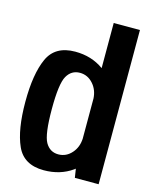

<svg xmlns="http://www.w3.org/2000/svg" viewBox="-118 -863 752 944"><g transform="rotate(15 258.5 -391.0)"><path d="M354.5 0 347.5 -45Q344.5 -42.5 341 -40Q279.5 3.5 196.5 3.5Q94.5 3.5 58.5 -76.8Q22.5 -157 22.5 -299Q22.5 -440.5 58.5 -520.2Q94.5 -600 196.5 -600Q279.5 -600 341 -556Q341.5 -556 342 -555.5V-785H475.5V0ZM342 -195.5V-401Q339.5 -443.5 314 -473Q286 -505.5 245.5 -505.5Q202.5 -505.5 180 -466.2Q157.5 -427 157.5 -298.5Q157.5 -168.5 180 -129.5Q202.5 -90.5 245.5 -90.5Q286 -90.5 314 -123Q339.5 -152 342 -195.5Z"/></g></svg>

Font: Anybody SemiBold
Style: Regular
Weight: 600
Designer: Tyler Finck
Foundry: Etcetera Type Company
Version: Version 1.010; ttfautohint (v1.8.3) -l 8 -r 50 -G 200 -x 14 